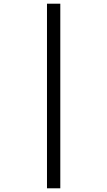

<svg xmlns="http://www.w3.org/2000/svg" viewBox="-20 -852 580 1038"><path d="M234 -832H306V166H234Z"/></svg>

Font: binaryhoriontal115
Style: Book
Weight: 400
Designer: Jelle Bosma - Monotype Design Team
Foundry: Monotype Imaging Inc.
Version: Version 2.003